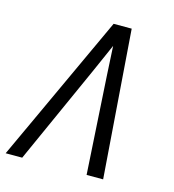

<svg xmlns="http://www.w3.org/2000/svg" viewBox="-111 -755 762 841"><g transform="rotate(15 270.5 -335.0)"><path d="M-9 0 301 -670H383L433 0H358L331 -447Q329 -479 327.5 -511.5Q326 -544 324 -576Q310 -544 295.5 -511.5Q281 -479 267 -447L66 0Z"/></g></svg>

Font: Lode Term
Style: Italic
Weight: 400
Italic angle: -11°
Monospace: yes
Designer: Belleve Invis
Foundry: Belleve Invis
Version: Version 29.2.0